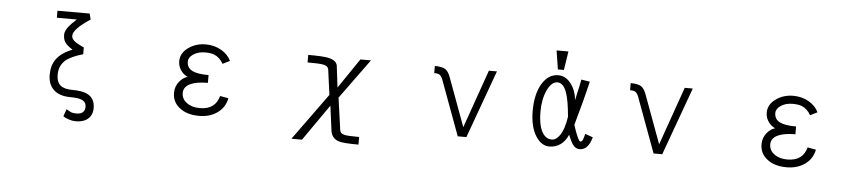

<svg xmlns="http://www.w3.org/2000/svg" viewBox="-47 -1021 6593 1465"><g transform="rotate(5 3250.0 -289.0)"><path d="M345.7 -633.8H499Q459 -598.6 438.5 -572.3Q412.1 -537.1 412.1 -510.7Q412.1 -474.6 426.8 -453.1Q441.4 -429.7 486.3 -401.4Q401.4 -369.1 363.3 -315.4Q329.1 -267.6 329.1 -196.3Q329.1 -126 369.1 -85Q414.1 -39.1 502.9 -39.1Q558.6 -39.1 585.9 -28.3Q623 -13.7 623 24.4Q623 52.7 605.5 67.4Q588.9 81.1 556.6 81.1Q531.2 81.1 514.6 74.2Q503.9 69.3 484.4 57.6L480.5 54.7L460.9 110.4Q477.5 123 505.9 131.8Q532.2 140.6 557.6 140.6Q613.3 140.6 646.5 115.2Q685.5 85.9 685.5 28.3Q685.5 -46.9 626 -76.2Q585 -95.7 508.8 -95.7Q448.2 -95.7 419.9 -120.1Q389.6 -146.5 389.6 -202.1Q389.6 -271.5 438.5 -313.5Q478.5 -347.7 570.3 -374V-425.8Q515.6 -450.2 494.1 -468.8Q474.6 -486.3 474.6 -507.8Q474.6 -534.2 508.8 -568.4Q540 -600.6 603.5 -642.6L592.8 -687.5H345.7Z M1496.1 -530.3Q1419.9 -530.3 1363.3 -489.3Q1304.7 -447.3 1304.7 -385.7Q1304.7 -339.8 1333 -306.6Q1352.5 -283.2 1378.9 -271.5Q1345.7 -261.7 1319.3 -231.4Q1286.1 -192.4 1286.1 -141.6Q1286.1 -70.3 1341.8 -27.3Q1397.5 17.6 1492.2 17.6Q1570.3 17.6 1627 -20.5Q1688.5 -61.5 1703.1 -135.7L1638.7 -147.5Q1625 -96.7 1590.8 -70.3Q1553.7 -42 1492.2 -42Q1430.7 -42 1391.6 -71.3Q1352.5 -99.6 1352.5 -146.5Q1352.5 -191.4 1400.4 -215.8Q1449.2 -239.3 1537.1 -239.3V-298.8Q1453.1 -298.8 1413.1 -318.4Q1370.1 -339.8 1370.1 -387.7Q1370.1 -419.9 1406.2 -444.3Q1443.4 -468.8 1496.1 -468.8Q1540 -468.8 1567.4 -458Q1609.4 -440.4 1635.7 -393.6L1690.4 -420.9Q1668 -467.8 1618.2 -498Q1563.5 -530.3 1496.1 -530.3Z M2761.7 -518.6H2680.7L2525.4 -290L2504.9 -458Q2496.1 -498 2431.6 -510.7Q2389.6 -518.6 2281.2 -518.6V-460.9Q2373 -460.9 2401.4 -455.1Q2437.5 -448.2 2442.4 -422.9L2468.8 -228.5L2209 129.9H2290L2483.4 -147.5L2508.8 45.9Q2518.6 102.5 2573.2 119.1Q2608.4 129.9 2722.7 129.9V71.3H2706.1Q2632.8 71.3 2610.4 65.4Q2577.1 58.6 2574.2 30.3L2540 -213.9Z M3471.7 1H3538.1L3726.6 -518.6H3665L3507.8 -72.3L3371.1 -443.4Q3355.5 -486.3 3332 -502Q3306.6 -518.6 3251 -518.6V-463.9Q3276.4 -464.8 3290 -457Q3304.7 -448.2 3315.4 -422.9Z M4439.5 -502 4374 -512.7Q4368.2 -484.4 4362.3 -455.1Q4358.4 -438.5 4351.6 -409.2L4339.8 -352.5Q4331.1 -430.7 4291 -480.5Q4251 -530.3 4196.3 -530.3Q4119.1 -530.3 4070.3 -448.2Q4024.4 -368.2 4024.4 -244.1Q4024.4 -121.1 4071.3 -47.9Q4114.3 17.6 4174.8 17.6Q4223.6 17.6 4261.7 -10.7Q4297.9 -38.1 4317.4 -85Q4339.8 -30.3 4355.5 -9.8Q4376 17.6 4406.2 17.6Q4434.6 17.6 4456.1 -1Q4483.4 -25.4 4499 -81.1L4439.5 -102.5Q4430.7 -67.4 4424.8 -54.7Q4417 -41 4407.2 -41Q4398.4 -41 4382.8 -76.2Q4367.2 -110.4 4350.6 -164.1Q4380.9 -270.5 4403.3 -356.4Q4420.9 -424.8 4439.5 -502ZM4194.3 -475.6Q4240.2 -475.6 4265.6 -403.3Q4286.1 -343.8 4296.9 -221.7Q4282.2 -122.1 4247.1 -74.2Q4220.7 -37.1 4188.5 -37.1Q4139.6 -37.1 4112.3 -89.8Q4084 -144.5 4084 -241.2Q4084 -336.9 4116.2 -406.2Q4148.4 -475.6 4194.3 -475.6ZM4256.8 -717.8H4166L4188.5 -574.2H4234.4Z M4971.7 1H5038.1L5226.6 -518.6H5165L5007.8 -72.3L4871.1 -443.4Q4855.5 -486.3 4832 -502Q4806.6 -518.6 4751 -518.6V-463.9Q4776.4 -464.8 4790 -457Q4804.7 -448.2 4815.4 -422.9Z M5996.1 -530.3Q5919.9 -530.3 5863.3 -489.3Q5804.7 -447.3 5804.7 -385.7Q5804.7 -339.8 5833 -306.6Q5852.5 -283.2 5878.9 -271.5Q5845.7 -261.7 5819.3 -231.4Q5786.1 -192.4 5786.1 -141.6Q5786.1 -70.3 5841.8 -27.3Q5897.5 17.6 5992.2 17.6Q6070.3 17.6 6127 -20.5Q6188.5 -61.5 6203.1 -135.7L6138.7 -147.5Q6125 -96.7 6090.8 -70.3Q6053.7 -42 5992.2 -42Q5930.7 -42 5891.6 -71.3Q5852.5 -99.6 5852.5 -146.5Q5852.5 -191.4 5900.4 -215.8Q5949.2 -239.3 6037.1 -239.3V-298.8Q5953.1 -298.8 5913.1 -318.4Q5870.1 -339.8 5870.1 -387.7Q5870.1 -419.9 5906.2 -444.3Q5943.4 -468.8 5996.1 -468.8Q6040 -468.8 6067.4 -458Q6109.4 -440.4 6135.7 -393.6L6190.4 -420.9Q6168 -467.8 6118.2 -498Q6063.5 -530.3 5996.1 -530.3Z"/></g></svg>

Font: DotumChe
Style: Regular
Weight: 400
Monospace: yes
Version: Version 2.21